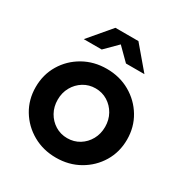

<svg xmlns="http://www.w3.org/2000/svg" viewBox="-174 -872 964 1013"><g transform="rotate(30 308.0 -365.5)"><path d="M308.2 10Q230 10 166.8 -25.9Q103.7 -61.8 66.8 -123Q30 -184.2 30 -260Q30 -336.2 66.7 -397.5Q103.4 -458.8 166.7 -494.8Q230 -530.7 308.1 -530.7Q386.5 -530.7 449.5 -494.8Q512.5 -458.8 549.4 -397.5Q586.3 -336.2 586.3 -260Q586.3 -184.2 549.5 -123Q512.6 -61.8 449.6 -25.9Q386.6 10 308.2 10ZM308.2 -108.9Q349.1 -108.9 381.8 -129.1Q414.5 -149.3 433.5 -183.6Q452.5 -217.9 452.5 -260.4Q452.5 -302.9 433.3 -337.1Q414.1 -371.3 381.4 -391.6Q348.6 -411.8 308.2 -411.8Q267.9 -411.8 235.1 -391.6Q202.2 -371.3 183 -337.1Q163.8 -302.9 163.8 -260.4Q163.8 -217.9 182.9 -183.6Q202.1 -149.3 234.9 -129.1Q267.8 -108.9 308.2 -108.9ZM380.4 -605.3 306.4 -678.9 232.7 -605.3H123.4L238.1 -740.6H378.2L492.9 -605.3Z"/></g></svg>

Font: Red Hat Display
Style: Regular
Weight: 300
Designer: Pentagram, MCKL
Foundry: Pentagram, MCKL
Version: Version 1.023